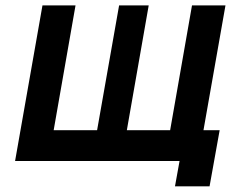

<svg xmlns="http://www.w3.org/2000/svg" viewBox="-20 -582 874 694"><path d="M774 -111.5 737.5 91.5H612.5L629 0H34.5L133.5 -562.5H253L174 -111.5H331L410.5 -562.5H517.5L438.5 -111.5H595L674 -562.5H795L715.5 -111.5Z"/></svg>

Font: Russisch Sans
Style: Bold Italic
Weight: 700
Italic angle: -10°
Designer: Michael Sharanda (font) & Cristiano Sobral (main changes)
Foundry: Michael Sharanda
Version: Version 2.00;September 8, 2020;FontCreator 13.0.0.2681 64-bi